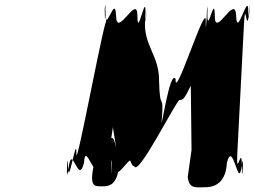

<svg xmlns="http://www.w3.org/2000/svg" viewBox="-20 -789 1072 809"><path d="M843 0C866 0 931 -3 936 -103C961 -203 984 8 997 -82C1011 -182 999 15 999 -84C1000 -195 974 -24 980 -144C985 -244 1003 -588 1008 -688C1014 -804 1020 -630 1029 -738C1038 -838 1025 -641 1026 -740C1027 -833 978 -621 975 -722C972 -821 885 -623 885 -722C885 -823 852 -629 854 -735C859 -835 844 -633 851 -733C858 -827 846 -607 847 -698C852 -798 715 -356 720 -456C695 -500 657 -219 659 -274C661 -374 656 -174 661 -274C672 -419 653 -299 650 -456C649 -555 586 -598 591 -698C594 -807 589 -627 597 -733C605 -833 590 -635 593 -735C595 -829 559 -621 559 -722C559 -821 472 -623 469 -722C466 -823 422 -632 424 -740C426 -840 413 -638 421 -738C429 -830 426 -604 428 -688C433 -788 297 -44 302 -144C302 -224 268 7 267 -84C266 -183 255 18 269 -82C284 -192 309 -3 334 -103C339 -203 385 -3 399 -103C413 -203 438 7 446 -85C455 -185 446 13 448 -87C449 -196 433 -22 441 -138C446 -238 519 -573 495 -573C471 -573 472 -572 442 -514C412 -456 481 -118 467 -176C456 -224 451 -205 421 -198C397 -198 396 -194 375 -94C356 0 378 -4 411 -4C434 -4 465 -5 478 -65C488 -65 525 -118 528 -112V-114C528 -114 540 -81 545 -91C557 -32 723 -368 737 -368C751 -368 755 -369 784 -428L787 -157L771 -43C777 8 805 0 843 0Z"/></svg>

Font: Hussar Przerywany
Style: Obl
Weight: 400
Foundry: Cannot Into Space Fonts
Version: Version 0.982